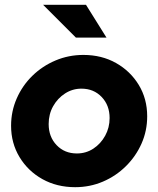

<svg xmlns="http://www.w3.org/2000/svg" viewBox="-20 -767 657 797"><path d="M292 10Q216 10 156 -23.5Q96 -57 61 -115Q26 -173 26 -245Q26 -305 49.5 -358.5Q73 -412 114.5 -452.5Q156 -493 210.5 -516Q265 -539 326 -539Q402 -539 461.5 -505.5Q521 -472 556 -414.5Q591 -357 591 -284Q591 -224 567.5 -171Q544 -118 502.5 -77Q461 -36 407 -13Q353 10 292 10ZM299 -130Q337 -130 367.5 -150Q398 -170 416.5 -203.5Q435 -237 435 -277Q435 -330 402 -364.5Q369 -399 318 -399Q281 -399 250 -379Q219 -359 200.5 -326Q182 -293 182 -252Q182 -199 215 -164.5Q248 -130 299 -130ZM295 -611 159 -747H337L422 -611Z"/></svg>

Font: Red Hat Display Black
Style: Italic
Weight: 900
Italic angle: -12°
Designer: Pentagram, MCKL
Foundry: Pentagram, MCKL
Version: Version 1.023; ttfautohint (v1.8.3)